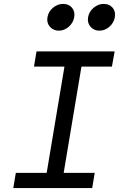

<svg xmlns="http://www.w3.org/2000/svg" viewBox="-20 -963 640 983"><path d="M48 0 61 -78H219L310 -622H154L167 -700H567L553 -622H397L306 -78H465L452 0ZM303 -943Q332 -943 348.5 -923.5Q365 -904 360 -875Q355 -846 332 -826Q309 -806 281 -806Q253 -806 235.5 -826Q218 -846 223 -875Q228 -904 251.5 -923.5Q275 -943 303 -943ZM511 -943Q540 -943 556.5 -923.5Q573 -904 568 -875Q563 -846 540 -826Q517 -806 489 -806Q461 -806 443.5 -826Q426 -846 431 -875Q436 -904 459.5 -923.5Q483 -943 511 -943Z"/></svg>

Font: CommitMono
Style: Italic
Weight: 400
Monospace: yes
Designer: Eigil Nikolajsen
Foundry: Eigil Nikolajsen
Version: Version 1.143